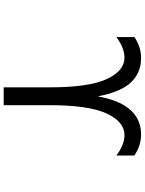

<svg xmlns="http://www.w3.org/2000/svg" viewBox="108 -890 784 1040"><g transform="rotate(90 500.0 -370.0)"><path d="M549.8 -249V2H453.1V-249Q453.1 -458 408.7 -555.2Q364.3 -652.3 292 -652.3Q240.2 -652.3 180.7 -608.4V-706.1Q234.4 -742.2 294.9 -742.2Q381.8 -742.2 435.5 -676.8Q481.4 -619.1 502 -506.8Q521.5 -618.2 568.4 -675.8Q621.1 -742.2 709 -742.2Q767.6 -742.2 822.3 -706.1V-608.4Q763.7 -652.3 711.9 -652.3Q639.6 -652.3 594.7 -555.2Q549.8 -458 549.8 -249Z"/></g></svg>

Font: GenEi Gothic M Regular
Style: Regular
Weight: 400
Designer: o_tamon (Modified); [Source Han Sans]
Ryoko NISHIZUKA  (kana & ideographs); Paul D. Hunt (Latin, Greek & Cyrillic); Wenl
Version: Version 1.1a;Original Version 1.004